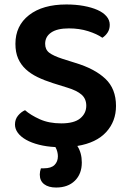

<svg xmlns="http://www.w3.org/2000/svg" viewBox="-20 -643 577 859"><path d="M366 -170Q366 -201 345 -219.5Q324 -238 281 -251L217 -271Q179 -283 148 -298Q117 -313 95 -333.5Q73 -354 61 -381.5Q49 -409 49 -447Q49 -528 110 -575.5Q171 -623 277 -623Q319 -623 354.5 -616.5Q390 -610 416 -598.5Q442 -587 456.5 -570Q471 -553 471 -532Q471 -512 461.5 -497.5Q452 -483 438 -474Q414 -491 374.5 -503.5Q335 -516 288 -516Q236 -516 209 -497.5Q182 -479 182 -447Q182 -421 200.5 -407Q219 -393 259 -380L316 -362Q403 -336 451 -291Q499 -246 499 -169Q499 -100 455 -52Q411 -4 326 10Q346 41 346 84Q346 135 315 165.5Q284 196 231 196Q197 196 177.5 181Q158 166 158 138Q158 125 163 110H176Q209 110 224 95Q239 80 239 56Q239 47 236.5 36.5Q234 26 228 15Q188 13 154.5 4.5Q121 -4 97 -17.5Q73 -31 60 -48.5Q47 -66 47 -86Q47 -109 60.5 -125.5Q74 -142 92 -150Q117 -128 158 -109.5Q199 -91 254 -91Q312 -91 339 -113.5Q366 -136 366 -170Z"/></svg>

Font: Baloo 2 Latin SemiBold
Style: Regular
Weight: 400
Designer: Sarang Kulkarni and Ek Type
Foundry: Ek Type
Version: Version 1.001